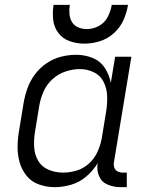

<svg xmlns="http://www.w3.org/2000/svg" viewBox="-20 -764 616 792"><path d="M206 8Q239 8 273.5 -2Q308 -12 336 -36Q364 -60 383 -91Q378 -63 388.5 -38Q399 -13 424 -2.5Q449 8 477 8H503V-52H487Q475 -52 465 -57Q455 -62 451.5 -73Q448 -84 450 -95L522 -530H455L437 -422Q431 -455 412.5 -483.5Q394 -512 362 -525Q330 -538 294 -538Q263 -538 231.5 -530Q200 -522 172 -503Q144 -484 124 -457Q104 -430 93 -399Q82 -368 77 -337L59 -227Q53 -194 52.5 -160Q52 -126 61 -94.5Q70 -63 90 -38.5Q110 -14 141 -3Q172 8 206 8ZM240 -52Q209 -52 181 -63.5Q153 -75 138 -100Q123 -125 121 -156Q119 -187 124 -218L142 -328Q147 -357 159.5 -386Q172 -415 196 -437Q220 -459 250 -469Q280 -479 309 -479Q341 -479 368 -465.5Q395 -452 408 -425Q421 -398 422 -367.5Q423 -337 418 -305L400 -195Q395 -167 383 -139.5Q371 -112 348 -90.5Q325 -69 296.5 -60.5Q268 -52 240 -52ZM328 -584Q360 -584 392 -594Q424 -604 450 -627.5Q476 -651 489.5 -681.5Q503 -712 508 -744H441Q437 -719 424.5 -694.5Q412 -670 388 -657Q364 -644 338 -644Q320 -644 303 -651Q286 -658 277 -673Q268 -688 266.5 -706.5Q265 -725 268 -744H201Q196 -713 199.5 -682Q203 -651 221 -627.5Q239 -604 268 -594Q297 -584 328 -584Z"/></svg>

Font: Iosevka Sparkle Light
Style: Italic
Weight: 300
Italic angle: -9°
Designer: Belleve Invis
Foundry: Belleve Invis
Version: Version 4.5.0; ttfautohint (v1.8.3)